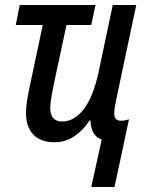

<svg xmlns="http://www.w3.org/2000/svg" viewBox="-20 -559 588 768"><path d="M387 -1Q344 -15 342 -77H338Q313 -38 277.5 -14Q242 10 197 10Q143 10 113.5 -20.5Q84 -51 84 -107Q84 -129 88 -155Q92 -181 98 -209L151 -459H43L59 -539H362L345 -459H246L196 -226Q191 -199 186 -173Q181 -147 181 -128Q181 -73 229 -73Q276 -73 314 -121Q352 -169 374 -269L431 -539H525L446 -166Q442 -147 439.5 -131.5Q437 -116 437 -105Q437 -76 464 -76Q479 -76 496 -82L438 189H345Z"/></svg>

Font: Noto Sans Condensed Medium
Style: Italic
Weight: 500
Width: 3
Italic angle: -12°
Designer: Monotype Design Team
Foundry: Monotype Imaging Inc.
Version: Version 2.013; ttfautohint (v1.8.4.7-5d5b)